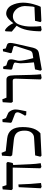

<svg xmlns="http://www.w3.org/2000/svg" viewBox="904 -1434 540 2388"><g transform="rotate(-90 1174.0 -240.0)"><path d="M340.8 -429.7 354 -414.6 340.3 -351.6 315.9 -345.2 325.7 -132.3Q329.1 -59.1 338.4 -3.4L292 4.9L274.9 -7.3L283.7 -351.6H17.1L3.9 -366.2L12.2 -476.6L48.3 -481.4L65.4 -429.7ZM26.4 -3.9 40 -277.3 73.7 -281.7 80.6 -132.3Q84 -76.7 91.8 0L43.5 7.8Z M432.1 6.3 418.9 -7.8 435.1 -72.8 656.2 -86.4Q692.4 -87.4 717.8 -117.2Q743.2 -147 743.2 -204.1Q743.2 -267.1 717 -299.1Q690.9 -331.1 629.4 -337.9L437 -358.4L424.3 -376.5L432.1 -485.4L467.3 -490.2L488.3 -438.5L646.5 -420.9Q717.8 -413.1 752.7 -365.5Q787.6 -317.9 787.6 -229Q787.6 -148.9 768.6 -94.7Q749.5 -40.5 710 -7.3Z M928.7 -199.2Q933.6 -206.1 940.7 -217.3Q947.8 -228.5 959.5 -252.9Q971.2 -277.3 971.2 -289.6Q971.2 -318.8 943.4 -327.1L849.6 -363.3L840.8 -374.5L849.1 -477.5L882.3 -481L899.4 -436L953.6 -412.1Q973.1 -406.2 989.7 -377.2Q1006.3 -348.1 1006.3 -316.9Q1006.3 -304.7 1003.9 -286.6Q1001.5 -268.6 999 -256.8L996.6 -245.6Q995.6 -234.9 983.9 -182.1L938 -184.6Z M1379.9 -3.9 1389.6 -313.5V-316.9Q1389.6 -336.9 1383.1 -344.2Q1376.5 -351.6 1362.3 -351.6L1101.6 -350.6L1089.8 -368.7L1096.7 -476.6L1132.8 -481.4L1153.3 -429.7H1379.4Q1406.2 -429.7 1418.5 -408.7Q1430.7 -387.7 1431.6 -333.5L1436.5 -130.4Q1438.5 -49.3 1444.8 0L1397.5 7.8Z M1701.7 -105Q1713.9 -107.4 1723.9 -115.5Q1733.9 -123.5 1737.3 -133.8L1790.5 -299.8Q1796.4 -316.9 1795.9 -327.1Q1795.9 -335.4 1792.2 -339.4Q1788.6 -343.3 1780.8 -345.2L1712.9 -363.8L1706.5 -376.5L1729.5 -472.7L1758.3 -474.1L1765.6 -438.5L1811.5 -422.4Q1823.2 -418.5 1828.6 -409.2Q1834 -399.9 1834 -381.8Q1834 -361.3 1825.7 -322.3L1774.4 -98.6Q1766.6 -66.9 1750.5 -48.8Q1734.4 -30.8 1705.1 -25.9L1501.5 9.8L1488.8 -4.9L1504.9 -74.2L1592.3 -87.9L1584 -182.1Q1580.6 -218.8 1580.6 -257.3Q1580.6 -269 1585.2 -291.3Q1589.8 -313.5 1589.8 -320.3Q1589.8 -330.6 1581.1 -335.9Q1572.3 -341.3 1555.2 -346.7L1510.3 -358.4L1501.5 -370.1L1509.8 -468.8L1538.1 -471.7L1554.2 -431.2L1587.4 -420.9Q1599.1 -417.5 1603.3 -415.5Q1607.4 -413.6 1615.5 -408.2Q1623.5 -402.8 1626.7 -393.8Q1629.9 -384.8 1629.9 -371.6Q1629.9 -355.5 1624.5 -333L1613.8 -288.6Q1612.3 -278.3 1612.3 -270.5Q1612.3 -217.8 1645 -96.2Z M1991.7 -449.7Q2047.4 -417 2080.1 -343.3Q2082.5 -346.7 2086.7 -352.8Q2090.8 -358.9 2104.2 -374.5Q2117.7 -390.1 2130.6 -401.9Q2143.6 -413.6 2161.9 -423.3Q2180.2 -433.1 2196.3 -433.1Q2231.4 -433.1 2258.5 -415Q2285.6 -397 2301.5 -366.5Q2317.4 -335.9 2325.9 -300.5Q2334.5 -265.1 2335 -225.6Q2335 -165 2317.4 -98.9Q2299.8 -32.7 2282.7 -3.4L2106.4 4.9L2092.8 -5.9L2109.4 -74.2L2280.8 -81.5Q2287.1 -96.2 2290.5 -155.8L2293 -205.6Q2291.5 -240.2 2275.9 -272.7Q2260.3 -305.2 2230.7 -327.4Q2201.2 -349.6 2165.5 -349.6Q2129.4 -349.6 2103 -329.1Q2076.7 -308.6 2063.2 -273.7Q2049.8 -238.8 2043.7 -201.4Q2037.6 -164.1 2037.6 -122.6Q2037.6 -44.9 2043 0L1996.6 7.8L1978.5 -3.9Q1979.5 -99.6 1994.6 -173.6Q2009.8 -247.6 2047.9 -303.2L1975.1 -363.3L1978.5 -439.9Z"/></g></svg>

Font: Neuton
Style: Regular
Weight: 400
Designer: Brian M Zick
Version: Version 1.3